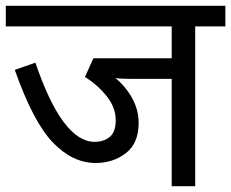

<svg xmlns="http://www.w3.org/2000/svg" viewBox="-20 -642 797 662"><path d="M653 0V-551H757V-622H0V-551H572V-441H302L273 -377Q318 -348 348.5 -309.5Q379 -271 379 -227Q379 -187 358.5 -170Q338 -153 306 -153Q195 -153 102 -426L31 -401Q94 -222 162 -151Q230 -80 310 -80Q370 -80 414 -114Q458 -148 458 -218Q458 -263 436 -303Q414 -343 378 -373Q394 -370 435 -370H572V0Z"/></svg>

Font: Noto Sans Devanagari
Style: Regular
Weight: 400
Designer: Jelle Bosma - Monotype Design Team
Foundry: Monotype Imaging Inc.
Version: Version 1.901